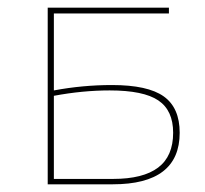

<svg xmlns="http://www.w3.org/2000/svg" viewBox="-20 -479 533 499"><path d="M447 -134Q447 0 273 0H104V-459H419V-444H120V-244Q195 -258 271 -258Q364 -258 405.5 -228.5Q447 -199 447 -134ZM430 -134Q430 -192 391.5 -218Q353 -244 265 -244Q195 -244 120 -230V-14H274Q352 -14 391 -43.5Q430 -73 430 -134Z"/></svg>

Font: Ysabeau SC Thin
Style: Regular
Weight: 200
Designer: Christian Thalmann (Catharsis Fonts)
Version: Version 0.003